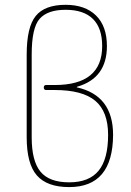

<svg xmlns="http://www.w3.org/2000/svg" viewBox="-20 -760 540 790"><path d="M110.4 -535.2V-195.3Q110.4 -97.7 146.5 -53.7Q182.6 -9.8 264.6 -9.8Q346.7 -9.8 385.7 -57.6Q424.8 -105.5 424.8 -205.1Q424.8 -300.8 372.1 -345.2Q319.3 -389.6 205.1 -389.6H169.9Q160.2 -389.6 160.2 -399.9Q160.2 -410.2 169.9 -410.2H205.1Q400.4 -410.2 400.4 -570.3Q400.4 -644.5 362.3 -682.1Q324.2 -719.7 250 -719.7Q175.8 -719.7 143.1 -682.6Q110.4 -645.5 110.4 -535.2ZM264.6 9.8Q173.8 9.8 131.8 -38.1Q89.8 -85.9 89.8 -195.3V-535.2Q89.8 -648.4 127 -694.3Q164.1 -740.2 250 -740.2Q330.1 -740.2 375 -696.3Q419.9 -652.3 419.9 -570.3Q419.9 -438.5 297.9 -403.3Q295.9 -403.3 295.9 -401.4Q295.9 -400.4 296.9 -400.4Q445.3 -367.2 445.3 -205.1Q444.3 9.8 264.6 9.8Z"/></svg>

Font: Rounded-X Mgen+ 1mn thin
Style: Regular
Weight: 100
Designer: [Source Han Sans]
Ryoko NISHIZUKA  (kana & ideographs); Paul D. Hunt (Latin, Greek & Cyrillic); Wenlong ZHANG  (bopomofo
Version: Version 1.059.20150602